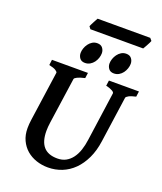

<svg xmlns="http://www.w3.org/2000/svg" viewBox="-171 -1057 994 1180"><g transform="rotate(20 326.0 -467.0)"><path d="M647 -579.6Q616.2 -572.8 601.1 -564.5Q585.9 -556.2 585 -549.3L542.5 -250Q533.7 -186 510.3 -136.5Q486.8 -86.9 452.9 -53.2Q418.9 -19.5 376 -2.2Q333 15.1 284.7 15.1Q244.6 15.1 208.5 2.9Q172.4 -9.3 145 -32.7Q117.7 -56.2 101.6 -90.6Q85.4 -125 85.4 -169.9Q85.4 -195.8 89.8 -226.1L135.7 -549.3Q136.7 -555.2 123.5 -564Q110.4 -572.8 78.6 -579.6L83 -615.2H318.4L313.5 -579.6Q282.7 -572.8 265.6 -564.5Q248.5 -556.2 247.6 -549.3L204.6 -249Q202.6 -234.9 201.4 -220.7Q200.2 -206.5 200.2 -193.8Q200.2 -125.5 229.7 -91.1Q259.3 -56.6 320.8 -56.6Q352.5 -56.6 376.5 -69.8Q400.4 -83 417.5 -106.2Q434.6 -129.4 445.1 -160.9Q455.6 -192.4 460.4 -229L505.4 -549.3Q505.9 -552.2 503.2 -556.2Q500.5 -560.1 494.1 -564Q487.8 -567.9 477.1 -572Q466.3 -576.2 450.7 -579.6L455.6 -615.2H651.9ZM357.4 -757.3Q357.4 -742.7 352.1 -726.6Q346.7 -710.4 336.7 -697Q326.7 -683.6 312 -675Q297.4 -666.5 279.3 -666.5Q255.9 -666.5 244.9 -681.4Q233.9 -696.3 233.9 -715.3Q233.9 -730 239.3 -745.8Q244.6 -761.7 254.6 -775.4Q264.6 -789.1 278.8 -797.9Q293 -806.6 311 -806.6Q334.5 -806.6 345.9 -791.7Q357.4 -776.9 357.4 -757.3ZM546.4 -757.3Q546.4 -742.7 541 -726.6Q535.6 -710.4 525.6 -697Q515.6 -683.6 501 -675Q486.3 -666.5 468.3 -666.5Q445.3 -666.5 434.1 -681.4Q422.9 -696.3 422.9 -715.3Q422.9 -730 428.2 -745.8Q433.6 -761.7 443.6 -775.4Q453.6 -789.1 467.8 -797.9Q481.9 -806.6 500 -806.6Q523.4 -806.6 534.9 -791.7Q546.4 -776.9 546.4 -757.3ZM617.7 -933.1Q616.2 -927.7 611.8 -919.2Q607.4 -910.6 602.5 -901.6Q597.7 -892.6 593 -884.5Q588.4 -876.5 585.9 -872.6H240.7L229 -888.2Q231 -893.1 234.9 -901.4Q238.8 -909.7 243.7 -918.5Q248.5 -927.2 252.9 -935.5Q257.3 -943.8 260.3 -948.7H604.5Z"/></g></svg>

Font: Gentium Basic
Style: Bold Italic
Weight: 700
Italic angle: -8°
Designer: J. Victor Gaultney and Annie Olsen
Foundry: SIL International
Version: Version 1.102; 2013; Maintenance release